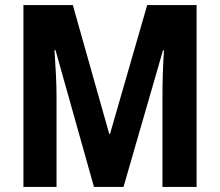

<svg xmlns="http://www.w3.org/2000/svg" viewBox="-20 -734 863 754"><path d="M349 0 198 -537H194Q197 -493 199.5 -443.5Q202 -394 202 -357V0H72V-714H266L409 -208H412L558 -714H752V0H618V-360Q618 -398 619.5 -446Q621 -494 624 -536H620L465 0Z"/></svg>

Font: Noto Sans Arabic Cond
Style: Bold
Weight: 700
Width: 3
Designer: Monotype Design Team, Nadine Chahine, Nizar Qandah and Khaled Hosny
Foundry: Monotype Imaging Inc.
Version: Version 2.012; ttfautohint (v1.8.4.7-5d5b)